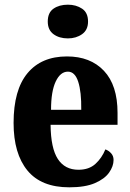

<svg xmlns="http://www.w3.org/2000/svg" viewBox="-20 -790 556 820"><path d="M276 10Q156 10 97 -62Q38 -134 38 -265Q38 -406 97.5 -477.5Q157 -549 266 -549Q366 -549 424 -487.5Q482 -426 482 -308V-257H196Q197 -157 227 -111Q257 -65 315 -65Q360 -65 387.5 -90Q415 -115 430 -152Q444 -147 454.5 -135.5Q465 -124 465 -107Q465 -80 446 -53Q427 -26 385.5 -8Q344 10 276 10ZM327 -321Q328 -398 314 -441Q300 -484 270 -484Q238 -484 218 -442Q198 -400 198 -321ZM270 -626Q233 -626 208.5 -644Q184 -662 184 -698Q184 -736 208.5 -753Q233 -770 270 -770Q305 -770 330.5 -753Q356 -736 356 -698Q356 -662 330.5 -644Q305 -626 270 -626Z"/></svg>

Font: Noto Serif Ethiopic Condensed ExtraBold
Style: Regular
Weight: 800
Width: 3
Designer: Monotype Design Team
Foundry: Monotype Imaging Inc.
Version: Version 2.102; ttfautohint (v1.8.4.7-5d5b)